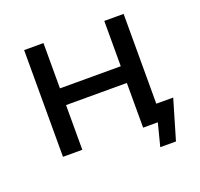

<svg xmlns="http://www.w3.org/2000/svg" viewBox="-114 -656 932 896"><g transform="rotate(-20 351.5 -208.5)"><path d="M671 -84H587V-530H491V-305H189V-530H93V0H189V-222H491V0H564L535 113H613Z"/></g></svg>

Font: ICO Headline
Style: Regular
Weight: 500
Designer: Julieta Ulanovsky
Foundry: Julieta Ulanovsky
Version: Version 7.200